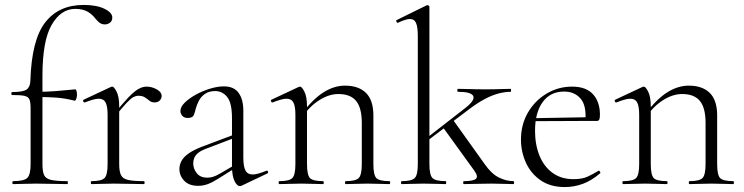

<svg xmlns="http://www.w3.org/2000/svg" viewBox="-20 -746 3014 778"><path d="M33 0Q30 0 30 -6Q30 -12 33 -12Q77 -12 90.5 -25Q104 -38 104 -81V-306Q104 -331 99.5 -342.5Q95 -354 79.5 -357.5Q64 -361 29 -361Q26 -361 26 -367Q26 -373 29 -373Q73 -373 87.5 -383Q102 -393 103 -418Q108 -584 163 -655Q218 -726 319 -726Q371 -726 403 -710.5Q435 -695 435 -675Q435 -661 425.5 -654Q416 -647 404 -647Q395 -647 387 -651.5Q379 -656 368 -669Q352 -690 332.5 -700Q313 -710 285 -710Q227 -710 189.5 -645.5Q152 -581 152 -439V-81Q152 -52 158.5 -37Q165 -22 187 -17Q209 -12 253 -12Q255 -12 255 -6Q255 0 253 0Q220 0 189.5 -1Q159 -2 127 -2Q101 -2 76.5 -1Q52 0 33 0ZM282 -338Q243 -348 207.5 -350.5Q172 -353 132 -353V-374Q171 -374 207.5 -377Q244 -380 285 -384Q288 -384 290 -377.5Q292 -371 292 -361Q292 -354 289 -345.5Q286 -337 282 -338Z M444 -271 440 -281Q477 -327 500.5 -351.5Q524 -376 541 -385.5Q558 -395 574 -395Q595 -395 615 -384Q635 -373 635 -357Q635 -347 627.5 -339Q620 -331 606 -331Q594 -331 585.5 -338Q577 -345 567 -351.5Q557 -358 540 -358Q531 -358 520.5 -352.5Q510 -347 492.5 -328.5Q475 -310 444 -271ZM351 0Q348 0 348 -6Q348 -12 351 -12Q392 -12 404 -25Q416 -38 416 -81V-281Q416 -315 408 -330.5Q400 -346 380 -346Q370 -346 356 -342Q342 -338 324 -331Q320 -330 317.5 -335Q315 -340 319 -342L430 -394Q432 -395 435 -395Q442 -395 452.5 -374.5Q463 -354 463 -315V-81Q463 -52 470 -37Q477 -22 498.5 -17Q520 -12 563 -12Q566 -12 566 -6Q566 0 563 0Q539 0 507 -1Q475 -2 440 -2Q415 -2 391.5 -1Q368 0 351 0Z M960 6Q956 8 952 8Q940 8 930 -13Q920 -34 920 -74V-267Q920 -329 900.5 -353Q881 -377 852 -377Q827 -377 810.5 -365.5Q794 -354 785.5 -337Q777 -320 773 -305Q771 -295 766 -281.5Q761 -268 741 -268Q726 -268 718.5 -277Q711 -286 711 -296Q711 -313 729 -330.5Q747 -348 774.5 -363Q802 -378 832 -387Q862 -396 887 -396Q928 -396 947 -369.5Q966 -343 966 -297V-108Q966 -72 974.5 -55.5Q983 -39 1004 -39Q1023 -39 1059 -54Q1064 -56 1066 -50.5Q1068 -45 1063 -43ZM783 7Q746 7 726.5 -13.5Q707 -34 707 -61Q707 -78 715.5 -94Q724 -110 745.5 -125Q767 -140 805 -154L930 -201L932 -188L814 -143Q793 -135 782 -125.5Q771 -116 767 -105.5Q763 -95 763 -84Q763 -62 777.5 -44Q792 -26 820 -26Q831 -26 843 -29.5Q855 -33 872 -43L939 -82L941 -70L866 -23Q841 -7 822 0Q803 7 783 7Z M1381 0Q1378 0 1378 -6Q1378 -12 1381 -12Q1422 -12 1434 -25Q1446 -38 1446 -81V-248Q1446 -309 1423 -337Q1400 -365 1351 -365Q1313 -365 1273.5 -340Q1234 -315 1205 -271L1201 -283Q1248 -345 1291 -372Q1334 -399 1378 -399Q1433 -399 1463 -369.5Q1493 -340 1493 -278V-81Q1493 -38 1504.5 -25Q1516 -12 1558 -12Q1561 -12 1561 -6Q1561 0 1558 0Q1541 0 1518 -1Q1495 -2 1470 -2Q1445 -2 1421.5 -1Q1398 0 1381 0ZM1112 0Q1109 0 1109 -6Q1109 -12 1112 -12Q1153 -12 1165 -25Q1177 -38 1177 -81V-281Q1177 -315 1169 -330.5Q1161 -346 1141 -346Q1131 -346 1117 -342Q1103 -338 1085 -331Q1081 -330 1078.5 -335Q1076 -340 1080 -342L1191 -394Q1193 -395 1196 -395Q1203 -395 1213.5 -374.5Q1224 -354 1224 -315V-81Q1224 -38 1235.5 -25Q1247 -12 1289 -12Q1292 -12 1292 -6Q1292 0 1289 0Q1272 0 1249 -1Q1226 -2 1201 -2Q1176 -2 1152.5 -1Q1129 0 1112 0Z M1608 0Q1605 0 1605 -6Q1605 -12 1608 -12Q1649 -12 1661 -25Q1673 -38 1673 -81V-600Q1673 -636 1666 -652.5Q1659 -669 1641 -669Q1625 -669 1593 -654Q1589 -652 1586.5 -658Q1584 -664 1588 -665L1708 -724Q1711 -725 1713 -725Q1715 -725 1717.5 -723Q1720 -721 1720 -718V-81Q1720 -38 1732 -25Q1744 -12 1786 -12Q1788 -12 1788 -6Q1788 0 1786 0Q1768 0 1745.5 -1Q1723 -2 1697 -2Q1672 -2 1648.5 -1Q1625 0 1608 0ZM1859 0Q1857 0 1857 -6Q1857 -12 1859 -12Q1897 -12 1908 -21Q1919 -30 1903 -53L1775 -230L1816 -260L1944 -81Q1971 -42 2001 -27Q2031 -12 2061 -12Q2063 -12 2063 -6Q2063 0 2061 0Q2043 0 2020.5 -1Q1998 -2 1972 -2Q1935 -2 1908.5 -1Q1882 0 1859 0ZM1707 -172 1703 -182 1865 -308Q1906 -340 1897.5 -357Q1889 -374 1836 -374Q1833 -374 1833 -380Q1833 -386 1836 -386Q1860 -386 1884 -385Q1908 -384 1948 -384Q1985 -384 2007 -385Q2029 -386 2049 -386Q2051 -386 2051 -380Q2051 -374 2049 -374Q2026 -374 1999.5 -367Q1973 -360 1944 -344.5Q1915 -329 1883 -305Z M2269 12Q2210 12 2170.5 -15.5Q2131 -43 2111 -87Q2091 -131 2091 -180Q2091 -241 2119 -289.5Q2147 -338 2194.5 -366.5Q2242 -395 2298 -395Q2355 -395 2383 -364Q2411 -333 2411 -281Q2411 -268 2408.5 -262Q2406 -256 2399 -256H2352Q2357 -318 2332.5 -346.5Q2308 -375 2266 -375Q2210 -375 2179 -332.5Q2148 -290 2148 -216Q2148 -160 2166 -115.5Q2184 -71 2219 -45.5Q2254 -20 2304 -20Q2339 -20 2361.5 -30.5Q2384 -41 2405 -54Q2407 -56 2410.5 -51.5Q2414 -47 2412 -44Q2377 -14 2341.5 -1Q2306 12 2269 12ZM2135 -255 2134 -267 2362 -271V-256Z M2774 0Q2771 0 2771 -6Q2771 -12 2774 -12Q2815 -12 2827 -25Q2839 -38 2839 -81V-248Q2839 -309 2816 -337Q2793 -365 2744 -365Q2706 -365 2666.5 -340Q2627 -315 2598 -271L2594 -283Q2641 -345 2684 -372Q2727 -399 2771 -399Q2826 -399 2856 -369.5Q2886 -340 2886 -278V-81Q2886 -38 2897.5 -25Q2909 -12 2951 -12Q2954 -12 2954 -6Q2954 0 2951 0Q2934 0 2911 -1Q2888 -2 2863 -2Q2838 -2 2814.5 -1Q2791 0 2774 0ZM2505 0Q2502 0 2502 -6Q2502 -12 2505 -12Q2546 -12 2558 -25Q2570 -38 2570 -81V-281Q2570 -315 2562 -330.5Q2554 -346 2534 -346Q2524 -346 2510 -342Q2496 -338 2478 -331Q2474 -330 2471.5 -335Q2469 -340 2473 -342L2584 -394Q2586 -395 2589 -395Q2596 -395 2606.5 -374.5Q2617 -354 2617 -315V-81Q2617 -38 2628.5 -25Q2640 -12 2682 -12Q2685 -12 2685 -6Q2685 0 2682 0Q2665 0 2642 -1Q2619 -2 2594 -2Q2569 -2 2545.5 -1Q2522 0 2505 0Z"/></svg>

Font: Cormorant Garamond Light
Style: Regular
Weight: 300
Designer: Christian Thalmann (Catharsis Fonts)
Foundry: Catharsis Fonts
Version: Version 4.001